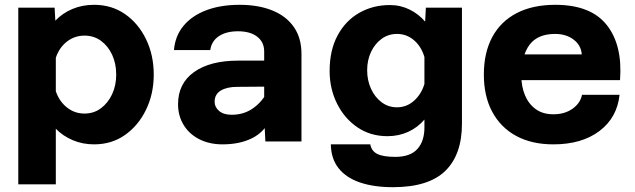

<svg xmlns="http://www.w3.org/2000/svg" viewBox="-20 -588 2640 798"><path d="M371 -568Q444 -568 499.5 -529.5Q555 -491 587 -425Q619 -359 619 -278Q619 -198 587 -132Q555 -66 499.5 -27Q444 12 371 12Q323 12 282 -5.5Q241 -23 212 -53V178H56V-556H207L210 -502Q239 -533 280.5 -550.5Q322 -568 371 -568ZM331 -116Q370 -116 399.5 -138Q429 -160 446 -196.5Q463 -233 463 -278Q463 -324 446 -360.5Q429 -397 399.5 -418.5Q370 -440 331 -440Q290 -440 258 -415Q226 -390 212 -348V-209Q226 -167 258 -141.5Q290 -116 331 -116Z M1083 0 1078 -100V-374Q1078 -413 1049 -435.5Q1020 -458 969 -458Q920 -458 889.5 -437.5Q859 -417 854 -380H703Q708 -439 743 -481Q778 -523 837.5 -545.5Q897 -568 976 -568Q1054 -568 1112 -544.5Q1170 -521 1201.5 -475.5Q1233 -430 1233 -364V0ZM905 12Q850 12 808 -9.5Q766 -31 743 -69Q720 -107 720 -155Q720 -241 786.5 -288.5Q853 -336 970 -336H1093V-228L966 -227Q923 -227 897.5 -211.5Q872 -196 872 -165Q872 -143 890.5 -127Q909 -111 943 -111Q990 -111 1026.5 -134.5Q1063 -158 1087 -199L1104 -94Q1079 -39 1027.5 -13.5Q976 12 905 12Z M1747 -498 1750 -556H1900V-74Q1900 55 1830.5 122.5Q1761 190 1613 190Q1534 190 1476.5 170.5Q1419 151 1387.5 111.5Q1356 72 1355 12H1519Q1524 40 1548.5 52Q1573 64 1623 64Q1685 64 1714.5 31.5Q1744 -1 1744 -58V-91Q1716 -58 1676.5 -40Q1637 -22 1590 -22Q1520 -22 1466 -58.5Q1412 -95 1381 -157Q1350 -219 1350 -293Q1350 -379 1383 -440.5Q1416 -502 1473 -534.5Q1530 -567 1600 -567Q1645 -567 1683 -548Q1721 -529 1747 -498ZM1630 -142Q1670 -142 1700.5 -169Q1731 -196 1744 -239V-351Q1731 -395 1700.5 -421Q1670 -447 1630 -447Q1594 -447 1566 -426.5Q1538 -406 1522 -372Q1506 -338 1506 -296Q1506 -254 1522 -219Q1538 -184 1566 -163Q1594 -142 1630 -142Z M2280 12Q2190 12 2125.5 -23Q2061 -58 2026 -123Q1991 -188 1991 -278Q1991 -369 2026 -434Q2061 -499 2127.5 -533.5Q2194 -568 2288 -568Q2435 -568 2501.5 -484.5Q2568 -401 2557 -255H2115L2116 -362H2398Q2395 -400 2364 -423.5Q2333 -447 2287 -447Q2215 -447 2181 -402Q2147 -357 2147 -271Q2147 -228 2162 -192Q2177 -156 2206.5 -134.5Q2236 -113 2280 -113Q2327 -113 2359.5 -136Q2392 -159 2399 -194H2555Q2545 -99 2471.5 -43.5Q2398 12 2280 12Z"/></svg>

Font: Azeret Mono
Style: Bold
Weight: 700
Designer: Martin Vácha
Foundry: Displaay
Version: Version 1.002